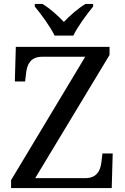

<svg xmlns="http://www.w3.org/2000/svg" viewBox="-20 -951 632 971"><path d="M256 -771H351C372 -816 420 -880 451 -918V-931H412C374 -908 333 -872 303 -840C273 -872 233 -908 195 -931H156V-918C187 -880 235 -816 256 -771ZM36 0H545L550 -175H498L493 -132C488 -88 470 -50 410 -50H158L534 -673V-714H60L55 -539H107L112 -582C117 -626 135 -664 194 -664H411L36 -40Z"/></svg>

Font: Noto Fangsong KSS Vertical
Style: Regular
Weight: 400
Designer: LIU Zhao, ZHANG Congyu, Kushim JIANG
Foundry: Guyu Beijing Co. Ltd.
Version: Version 1.000;November 16, 2022;FontCreator 11.5.0.2427 64-b